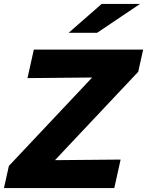

<svg xmlns="http://www.w3.org/2000/svg" viewBox="-47 -951 744 971"><path d="M-27 0 -2 -112 419 -559 92 -556 124 -700H677L652 -588L231 -141L563 -144L531 0ZM300 -785 467 -931H661L444 -785Z"/></svg>

Font: Red Hat Text VF
Style: Italic
Weight: 400
Italic angle: -12°
Designer: Pentagram, MCKL
Foundry: Pentagram, MCKL
Version: Version 1.023